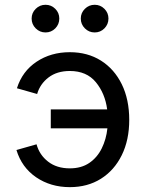

<svg xmlns="http://www.w3.org/2000/svg" viewBox="-20 -771 611 803"><path d="M272 11.7Q191.9 11.7 131.3 -29.5Q70.8 -70.8 48.8 -143.6L132.8 -167.5Q145 -123 181.2 -95Q217.3 -66.9 272 -66.9Q320.3 -66.9 353.5 -89.6Q386.7 -112.3 405.5 -150.4Q424.3 -188.5 429.2 -234.4H192.4V-313.5H428.2Q419.4 -380.4 380.9 -427.2Q342.3 -474.1 272 -474.1Q218.3 -474.1 182.9 -447Q147.5 -419.9 135.3 -377.9L50.8 -401.9Q73.2 -473.1 133.1 -512.9Q192.9 -552.7 272 -552.7Q346.2 -552.7 402.1 -517.6Q458 -482.4 489.3 -418.7Q520.5 -355 520.5 -269.5Q520.5 -185.5 489.3 -122.1Q458 -58.6 402.1 -23.4Q346.2 11.7 272 11.7ZM170.4 -635.3Q146.5 -635.3 129.4 -652.3Q112.3 -669.4 112.3 -693.4Q112.3 -717.3 129.4 -734.1Q146.5 -751 170.4 -751Q194.3 -751 211.2 -734.1Q228 -717.3 228 -693.4Q228 -669.4 211.2 -652.3Q194.3 -635.3 170.4 -635.3ZM376 -635.3Q352.1 -635.3 335 -652.3Q317.9 -669.4 317.9 -693.4Q317.9 -717.3 335 -734.1Q352.1 -751 376 -751Q399.9 -751 416.7 -734.1Q433.6 -717.3 433.6 -693.4Q433.6 -669.4 416.7 -652.3Q399.9 -635.3 376 -635.3Z"/></svg>

Font: Inter
Style: Regular
Weight: 400
Designer: Rasmus Andersson
Foundry: rsms
Version: Version 4.001;git-9221beed3